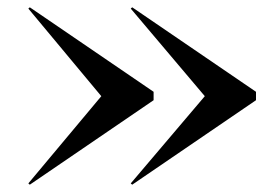

<svg xmlns="http://www.w3.org/2000/svg" viewBox="-20 -650 744 525"><path d="M341.5 -145 337.5 -148.5 540 -387 337.5 -626.5 341.5 -630 680 -399V-376ZM61.5 -145 57.5 -148.5 257 -387 57.5 -626.5 61.5 -630 400 -399V-376Z"/></svg>

Font: BodoniModa_28ptMedium
Style: Regular
Weight: 500
Designer: Owen Earl
Foundry: indestructible type
Version: Version 2.004